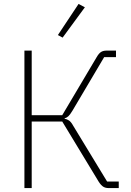

<svg xmlns="http://www.w3.org/2000/svg" viewBox="-20 -955 667 975"><path d="M104 0V-698H141V-370H296L471 -665Q482 -684 493 -691Q504 -698 521 -698H569V-665H509L348 -393Q336 -373 327.5 -365Q319 -357 308 -354V-352Q320 -350 330.5 -343Q341 -336 352 -316L524 -33H583V0H531Q516 0 505 -6.5Q494 -13 482 -31L296 -338H141V0ZM411 -918 298 -764 274 -777 379 -935Z"/></svg>

Font: IBM Plex Sans ExtraLight
Style: Regular
Weight: 250
Designer: Mike Abbink, Paul van der Laan, Pieter van Rosmalen
Foundry: Bold Monday
Version: Version 3.201